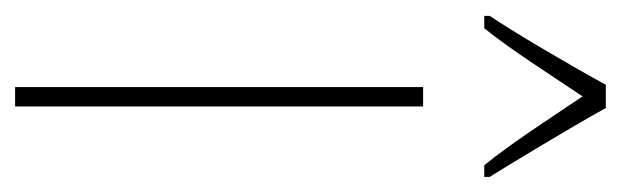

<svg xmlns="http://www.w3.org/2000/svg" viewBox="-318 -506 803 248"><g transform="rotate(90 83.0 -381.5)"><path d="M98 -763H68C44 -719 0 -644 -21 -613V-606H-5C22 -639 58 -696 83 -733C110 -693 144 -640 172 -606H187V-613C175 -632 124 -716 98 -763ZM96 0V-527H71V0Z"/></g></svg>

Font: Noto Sans Oriya ExtCond Thin
Style: Regular
Weight: 100
Width: 2
Designer: Amélie Bonet and Sol Matas
Foundry: Google LLC
Version: Version 2.006